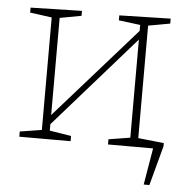

<svg xmlns="http://www.w3.org/2000/svg" viewBox="-50 -575 751 772"><g transform="rotate(5 325.5 -189.0)"><path d="M43 0V-21L131 -35V-489L43 -501V-521L250 -526V-506L163 -490V-98L488 -466V-490L401 -501V-521L608 -526V-506L520 -490V-35L608 -21V0H401V-21L488 -35V-431L163 -61V-35L250 -21V0ZM502 -38 624 -25V-12L581 148H558L583 0H499Z"/></g></svg>

Font: Bitter ExtraLight
Style: Regular
Weight: 200
Designer: Sol Matas, and Bitter project Authors
Foundry: Sol Matas
Version: Version 2.001